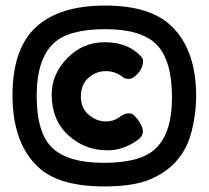

<svg xmlns="http://www.w3.org/2000/svg" viewBox="-20 -767 751 691"><path d="M598 -672Q686 -587 686 -420Q686 -360 670 -295.5Q654 -231 614.5 -187Q575 -143 515.5 -119.5Q456 -96 355 -96Q189 -96 115 -168Q25 -255 25 -423.5Q25 -592 109.5 -669.5Q194 -747 358 -747Q522 -747 598 -672ZM535 -228Q599 -283 599 -416Q599 -549 544.5 -605.5Q490 -662 359.5 -662Q229 -662 175 -613Q112 -556 112 -422Q112 -288 168.5 -234.5Q225 -181 353.5 -181Q482 -181 535 -228ZM425 -487Q397 -511 361 -511Q325 -511 298 -486.5Q271 -462 271 -420Q271 -378 299 -354Q327 -330 361 -330Q389 -330 408.5 -344.5Q428 -359 440.5 -359Q453 -359 457.5 -356Q462 -353 475 -338Q494 -313 494 -295V-291Q493 -275 474 -262Q423 -226 367 -226Q285 -226 225.5 -280.5Q166 -335 166 -428Q166 -499 221.5 -557Q277 -615 357 -615Q430 -615 475 -576Q495 -559 495 -550Q495 -516 465 -492Q454 -483 443.5 -483Q433 -483 425 -487Z"/></svg>

Font: Fredoka One
Style: Regular
Weight: 400
Version: Version 1.001;April 7, 2020;FontCreator 12.0.0.2522 64-bit